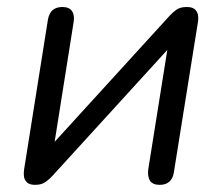

<svg xmlns="http://www.w3.org/2000/svg" viewBox="-20 -513 624 540"><path d="M78.9 6.9Q63 6.9 55.7 -0.2Q48.4 -7.4 47.3 -17.5Q46.3 -27.6 47.8 -36.5L114.7 -457.3Q118.1 -476.3 128.3 -484.8Q138.5 -493.3 155.5 -493.3Q174.9 -493.3 182.6 -481.6Q190.4 -470 187 -450.5L127.8 -77.1H99.9L456.9 -468.5Q464.7 -477.3 475.7 -485.3Q486.6 -493.3 505 -493.3Q520.4 -493.3 527.7 -487.1Q535 -480.8 536.8 -471Q538.5 -461.1 536.6 -450.3L469.2 -29.5Q466.8 -11.5 456.6 -2.3Q446.4 6.9 429.4 6.9Q409.5 6.9 402 -4.7Q394.5 -16.4 396.9 -36.3L456.5 -409.7H484.4L127.4 -18.3Q119.6 -9.5 108.2 -1.3Q96.8 6.9 78.9 6.9Z"/></svg>

Font: Nunito ExtraLight
Style: Italic
Weight: 200
Italic angle: -9°
Designer: Vernon Adams
Foundry: Vernon Adams
Version: Version 3.602